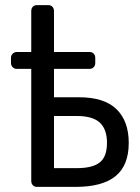

<svg xmlns="http://www.w3.org/2000/svg" viewBox="-20 -730 548 750"><path d="M22.9 -483.9V-503.9Q22.9 -513.7 29.5 -520.3Q36.1 -526.9 45.9 -526.9H102.1V-687Q102.1 -696.8 107.9 -703.4Q113.8 -710 124 -710H168.9Q178.7 -710 184.8 -703.4Q190.9 -696.8 190.9 -687V-526.9H330.1Q339.8 -526.9 345.9 -520.5Q352.1 -514.2 352.1 -503.9V-483.9Q352.1 -474.1 345.9 -467.5Q339.8 -460.9 330.1 -460.9H190.9V-350.1H288.1Q387.2 -350.1 435.1 -303.5Q482.9 -256.8 482.9 -171.9Q482.9 -84 431.4 -42Q379.9 0 275.9 0H124Q114.3 0 108.2 -6.6Q102.1 -13.2 102.1 -22.9V-460.9H45.9Q36.1 -460.9 29.5 -467.5Q22.9 -474.1 22.9 -483.9ZM190.9 -73.2H279.8Q341.8 -73.2 369.9 -95.7Q397.9 -118.2 397.9 -171.9Q397.9 -225.1 369.9 -251Q341.8 -276.9 279.8 -276.9H190.9Z"/></svg>

Font: Rubik AZ
Style: Regular
Weight: 400
Designer: Hubert and Fischer
Foundry: Hubert & Fischer
Version: Version 2.000